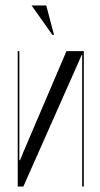

<svg xmlns="http://www.w3.org/2000/svg" viewBox="-20 -682 366 702"><path d="M223 -495 65.2 -125.5 53.4 -96.2H50.8V-126.2V-495H44.8V0H65.4L265.5 -451.1L278.4 -480.8H280.4V-450.8V0H286.4V-495ZM171.6 -554.4 95.4 -662.1H149.1L177.6 -554.4Z"/></svg>

Font: Moniqa Black
Style: Regular
Weight: 900
Designer: Rajesh Rajput
Foundry: Rajesh Rajput
Version: Version 1.000